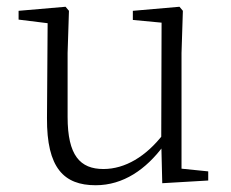

<svg xmlns="http://www.w3.org/2000/svg" viewBox="-20 -534 683 568"><path d="M263 14C345 14 412 -33 464 -103H482L463 -137C412 -71 350 -34 286 -34C217 -34 180 -74 180 -188V-377L184 -502L174 -514L35 -502V-476L140 -463L121 -478L119 -185C118 -37 169 14 263 14ZM460 8 596 0V-27L517 -35V-377L521 -502L511 -514L373 -502V-475L458 -467L457 -117V-116Z"/></svg>

Font: Source Han Serif CN VF
Style: Regular
Weight: 250
Designer: Ryoko NISHIZUKA 西塚涼子 (kana & ideographs); Frank Grießhammer (Latin, Greek & Cyrillic); Wenlong ZHANG 张文龙 (bopomofo); San
Foundry: Adobe
Version: Version 2.002;hotconv 1.1.0;makeotfexe 2.6.0